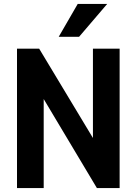

<svg xmlns="http://www.w3.org/2000/svg" viewBox="-20 -951 691 971"><path d="M66 0V-705H178L482 -200H450V-705H585V0H470L170 -502H201V0ZM277 -765 373 -931H522L380 -765Z"/></svg>

Font: Nunito Sans 10pt Condensed ExtraBold
Style: Regular
Weight: 800
Width: 3
Designer: Vernon Adams
Foundry: Vernon Adams
Version: Version 3.101;gftools[0.9.27]